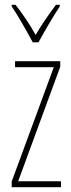

<svg xmlns="http://www.w3.org/2000/svg" viewBox="-20 -783 298 803"><path d="M117 -606H141C167 -653 201 -713 230 -756V-763H214C180 -717 155 -681 129 -637C105 -681 71 -730 45 -763H29V-756C51 -725 90 -656 117 -606ZM235 0V-25H56L232 -504V-527H43V-502H205L29 -24V0Z"/></svg>

Font: Noto Sans Arabic ExtCond Thin
Style: Regular
Weight: 100
Width: 2
Designer: Monotype Design Team, Nadine Chahine, Nizar Qandah and Khaled Hosny
Foundry: Monotype Imaging Inc.
Version: Version 2.012